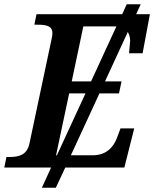

<svg xmlns="http://www.w3.org/2000/svg" viewBox="-42 -780 718 894"><path d="M-22 0H196L153 94H218L262 0H537L583 -182H519L503 -139C487 -95 453 -57 390 -57H288L421 -345H512L524 -401H447L553 -631C560 -619 564 -605 564 -590C564 -585 560 -541 559 -532H622L656 -714H592L613 -760H548L527 -714H128L118 -665H131C172 -665 202 -660 202 -626C202 -620 201 -610 199 -602L95 -111C83 -56 43 -49 1 -49H-12ZM292 -401 346 -657H493C495 -657 498 -657 500 -657L382 -401ZM219 -57 280 -345H356L223 -57Z"/></svg>

Font: Noto Serif SemiBold
Style: Italic
Weight: 600
Italic angle: -12°
Designer: Monotype Design Team
Foundry: Monotype Imaging Inc.
Version: Version 2.014